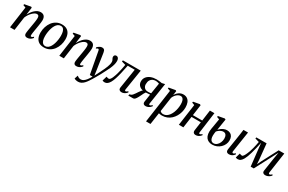

<svg xmlns="http://www.w3.org/2000/svg" viewBox="159 -1946 5418 3608"><g transform="rotate(30 2868.0 -142.5)"><path d="M187.5 -360.5Q206 -396 229.2 -427.8Q252.5 -459.5 279.8 -483.8Q307 -508 337.2 -521.8Q367.5 -535.5 399.5 -535.5Q449.5 -535.5 476.2 -506Q503 -476.5 503 -416.5Q503 -396.5 499.2 -366.8Q495.5 -337 490.2 -303.5Q485 -270 479.5 -237.5Q474.5 -208 469.2 -177Q464 -146 460.2 -119Q456.5 -92 456 -74.5Q455.5 -58.5 459.8 -51.5Q464 -44.5 472 -44.5Q482 -44.5 493.5 -50.8Q505 -57 520 -72L530.5 -51.5Q522 -39.5 505.5 -25Q489 -10.5 465.5 0Q442 10.5 411.5 10.5Q394 10.5 380.5 4Q367 -2.5 360 -15.8Q353 -29 353 -50Q353.5 -61.5 355.8 -81.2Q358 -101 362 -125.2Q366 -149.5 370.5 -175.5Q375 -201.5 379 -226.5Q383 -250.5 387.2 -275.5Q391.5 -300.5 395 -324Q398.5 -347.5 400.5 -368Q402.5 -388.5 402.5 -404.5Q402.5 -428 397.5 -442.2Q392.5 -456.5 381.8 -463Q371 -469.5 353 -469.5Q332.5 -469.5 308 -455Q283.5 -440.5 259 -415.8Q234.5 -391 213.5 -359Q192.5 -327 178.5 -292L137.5 0H39.5L105 -466L48.5 -486.5L53 -509L190.5 -534L209 -522.5Z M861 -536Q925.5 -536 968.5 -510.8Q1011.5 -485.5 1033.2 -438Q1055 -390.5 1055.5 -323Q1055.5 -259.5 1036.8 -199.5Q1018 -139.5 982.5 -92Q947 -44.5 895.5 -16.8Q844 11 778.5 11Q714.5 11 671.2 -14.2Q628 -39.5 606.5 -87.2Q585 -135 584.5 -200.5Q584.5 -265.5 603.5 -325.8Q622.5 -386 658.2 -433.5Q694 -481 745.5 -508.5Q797 -536 861 -536ZM854 -501.5Q820.5 -501.5 794.2 -482.2Q768 -463 748.5 -430Q729 -397 716.5 -356Q704 -315 697.8 -271Q691.5 -227 691.5 -186Q691.5 -131.5 703 -95.2Q714.5 -59 735.8 -41Q757 -23 787 -23Q820 -23 846.2 -42.5Q872.5 -62 891.8 -94.8Q911 -127.5 923.5 -168.2Q936 -209 942.2 -252.5Q948.5 -296 948.5 -336.5Q948.5 -385.5 939.2 -422.5Q930 -459.5 909.5 -480.5Q889 -501.5 854 -501.5Z M1257 -360.5Q1275.5 -396 1298.8 -427.8Q1322 -459.5 1349.2 -483.8Q1376.5 -508 1406.8 -521.8Q1437 -535.5 1469 -535.5Q1519 -535.5 1545.8 -506Q1572.5 -476.5 1572.5 -416.5Q1572.5 -396.5 1568.8 -366.8Q1565 -337 1559.8 -303.5Q1554.5 -270 1549 -237.5Q1544 -208 1538.8 -177Q1533.5 -146 1529.8 -119Q1526 -92 1525.5 -74.5Q1525 -58.5 1529.2 -51.5Q1533.5 -44.5 1541.5 -44.5Q1551.5 -44.5 1563 -50.8Q1574.5 -57 1589.5 -72L1600 -51.5Q1591.5 -39.5 1575 -25Q1558.5 -10.5 1535 0Q1511.5 10.5 1481 10.5Q1463.5 10.5 1450 4Q1436.5 -2.5 1429.5 -15.8Q1422.5 -29 1422.5 -50Q1423 -61.5 1425.2 -81.2Q1427.5 -101 1431.5 -125.2Q1435.5 -149.5 1440 -175.5Q1444.5 -201.5 1448.5 -226.5Q1452.5 -250.5 1456.8 -275.5Q1461 -300.5 1464.5 -324Q1468 -347.5 1470 -368Q1472 -388.5 1472 -404.5Q1472 -428 1467 -442.2Q1462 -456.5 1451.2 -463Q1440.5 -469.5 1422.5 -469.5Q1402 -469.5 1377.5 -455Q1353 -440.5 1328.5 -415.8Q1304 -391 1283 -359Q1262 -327 1248 -292L1207 0H1109L1174.5 -466L1118 -486.5L1122.5 -509L1260 -534L1278.5 -522.5Z M1699.5 -445Q1696 -464.5 1690.5 -472.2Q1685 -480 1676 -480Q1666.5 -480 1657.5 -474.5Q1648.5 -469 1637.5 -459L1628 -480.5Q1636.5 -492 1652.2 -505Q1668 -518 1688.8 -527.8Q1709.5 -537.5 1732 -537.5Q1755.5 -537.5 1769 -528.5Q1782.5 -519.5 1789.2 -503Q1796 -486.5 1799.5 -463.5Q1805.5 -423.5 1812 -380.8Q1818.5 -338 1824.8 -294Q1831 -250 1837.8 -206.2Q1844.5 -162.5 1851 -120.5L1867 -7L1921.5 -113.5Q1947.5 -165 1966.2 -205.2Q1985 -245.5 1997.5 -277.8Q2010 -310 2016.2 -337Q2022.5 -364 2022.5 -389Q2022.5 -412 2014.8 -427.8Q2007 -443.5 1999.5 -457.2Q1992 -471 1992 -489Q1992 -511 2005.2 -524Q2018.5 -537 2038.5 -537Q2058.5 -537 2072 -525.8Q2085.5 -514.5 2092.2 -495.2Q2099 -476 2099 -450.5Q2099 -413.5 2087.2 -371.5Q2075.5 -329.5 2055.8 -285Q2036 -240.5 2011.5 -195Q1995.5 -163 1977.5 -129Q1959.5 -95 1940.8 -60.8Q1922 -26.5 1903 6Q1884 38.5 1865.5 68.5Q1847 98.5 1830 123.5Q1805 161.5 1778.2 189.2Q1751.5 217 1721.2 232.2Q1691 247.5 1656.5 247.5Q1631.5 247.5 1609.8 242Q1588 236.5 1572 227L1596.5 151Q1607.5 160 1628.2 172.2Q1649 184.5 1678.5 184.5Q1708.5 184.5 1736.2 166Q1764 147.5 1791.2 112.5Q1818.5 77.5 1846.5 27H1787Z M2504 -77Q2501 -58 2506.5 -51Q2512 -44 2519 -44Q2528.5 -44 2540.5 -50.2Q2552.5 -56.5 2567.5 -72L2578.5 -51Q2569.5 -38 2552.2 -23.8Q2535 -9.5 2512 0.5Q2489 10.5 2461.5 10.5Q2431 10.5 2414 -7Q2397 -24.5 2402.5 -61L2468.5 -480.5H2316.5Q2297 -382 2278.8 -303.8Q2260.5 -225.5 2241.8 -167.5Q2223 -109.5 2201.5 -71.5Q2180 -33 2153.8 -12.5Q2127.5 8 2093 8Q2080 8 2064.5 4Q2049 0 2046 -3.5L2075.5 -104Q2079 -102 2087.8 -98.8Q2096.5 -95.5 2107.2 -92.8Q2118 -90 2127 -90Q2144 -90 2158.8 -108.2Q2173.5 -126.5 2186.2 -155Q2199 -183.5 2209 -215.2Q2219 -247 2226.5 -273.5Q2236.5 -311 2244.8 -348.5Q2253 -386 2259 -418Q2265 -450 2268.5 -471L2182.5 -495.5L2187 -522.5H2574.5Z M3093.5 -75.5 3104 -56Q3096 -44.5 3079.5 -29Q3063 -13.5 3039 -1.8Q3015 10 2983 10Q2954.5 10 2939.2 -5.2Q2924 -20.5 2926 -46.5L2952 -220Q2941.5 -219 2924.8 -218Q2908 -217 2890.8 -216.2Q2873.5 -215.5 2861.5 -214.5Q2848.5 -198.5 2837 -176.2Q2825.5 -154 2813.8 -128.2Q2802 -102.5 2788 -77Q2769 -40.5 2750.5 -20.2Q2732 0 2711 0H2606L2611.5 -30L2638 -38Q2656 -43.5 2673.2 -62.2Q2690.5 -81 2707.2 -106.2Q2724 -131.5 2741 -157Q2758 -182.5 2775.5 -202.2Q2793 -222 2811 -229L2831.5 -216.5Q2799.5 -216.5 2771.8 -225.5Q2744 -234.5 2722.8 -252Q2701.5 -269.5 2689.5 -294.2Q2677.5 -319 2677.5 -350Q2677 -406.5 2708.2 -446.8Q2739.5 -487 2793.2 -508.5Q2847 -530 2914 -530Q2933 -530 2953.5 -528.2Q2974 -526.5 2994.2 -523.8Q3014.5 -521 3032 -517.5L3098 -532.5L3027.5 -72.5Q3025 -57 3030.8 -50.5Q3036.5 -44 3044 -44Q3054.5 -44 3066.8 -52Q3079 -60 3093.5 -75.5ZM2956.5 -252.5 2993 -481Q2986.5 -484.5 2973.8 -488.5Q2961 -492.5 2945 -495Q2929 -497.5 2913 -497.5Q2881.5 -497.5 2851.5 -483.8Q2821.5 -470 2802.5 -437.5Q2783.5 -405 2783.5 -349.5Q2783.5 -306 2810.5 -276.2Q2837.5 -246.5 2890.5 -246.5Q2904 -246.5 2916.8 -247.5Q2929.5 -248.5 2940 -249.8Q2950.5 -251 2956.5 -252.5Z M3137 253.5 3240 -468 3182.5 -487.5 3186.5 -509 3326 -534 3344.5 -522.5 3331.5 -429Q3348 -460.5 3373 -484.8Q3398 -509 3429 -523Q3460 -537 3493.5 -537Q3545.5 -537 3580.2 -513.2Q3615 -489.5 3632.2 -445.5Q3649.5 -401.5 3649.5 -341.5Q3649.5 -291 3636 -240.8Q3622.5 -190.5 3596.5 -145.5Q3570.5 -100.5 3533 -65.2Q3495.5 -30 3446.8 -10Q3398 10 3339 10Q3322 10 3304.5 7.2Q3287 4.5 3271 0.5L3234 253.5ZM3278.5 -54Q3288.5 -41 3305.2 -32.8Q3322 -24.5 3345.5 -24.5Q3385 -24.5 3416.5 -44.5Q3448 -64.5 3472 -98Q3496 -131.5 3511.8 -173.5Q3527.5 -215.5 3535.5 -260.8Q3543.5 -306 3543.5 -348.5Q3543.5 -392.5 3534.5 -423.5Q3525.5 -454.5 3508 -470.8Q3490.5 -487 3464.5 -487Q3436.5 -487 3408 -469.8Q3379.5 -452.5 3357 -424.2Q3334.5 -396 3323 -363.5Z M4113 -77Q4110.5 -58.5 4115.2 -51.2Q4120 -44 4127.5 -44Q4136.5 -44 4148.2 -50Q4160 -56 4175 -72L4186 -51Q4177 -39 4161 -24.5Q4145 -10 4122 0.2Q4099 10.5 4070 10.5Q4052 10.5 4037.8 3.2Q4023.5 -4 4016 -19.8Q4008.5 -35.5 4012 -61.5L4038 -247H3835.5L3800.5 0H3703L3768.5 -465L3712.5 -486L3716.5 -508.5L3853.5 -533.5L3873.5 -521L3841 -288.5H4043.5L4075.5 -522.5H4173Z M4793.5 10.5Q4774.5 10.5 4759.5 3.8Q4744.5 -3 4737.2 -18.5Q4730 -34 4733 -58.5Q4734 -68 4737 -87.2Q4740 -106.5 4744.2 -133.8Q4748.5 -161 4754 -195Q4759.5 -229 4765.5 -268Q4771.5 -307 4778 -349.2Q4784.5 -391.5 4791 -435.5Q4797.5 -479.5 4803 -523.5H4902L4833.5 -78Q4831 -59.5 4837 -52Q4843 -44.5 4851 -44.5Q4861.5 -44.5 4872 -50.5Q4882.5 -56.5 4898 -73L4909 -51.5Q4900.5 -39 4884.2 -24.5Q4868 -10 4845.2 0.2Q4822.5 10.5 4793.5 10.5ZM4430 11Q4388 11 4353.5 -3.8Q4319 -18.5 4296.5 -48.8Q4274 -79 4266.2 -126.2Q4258.5 -173.5 4269 -238L4307.5 -466L4252 -486.5L4255.5 -509L4393 -534L4414 -522.5L4375.5 -281Q4390.5 -298 4416 -317.5Q4441.5 -337 4473.5 -350.8Q4505.5 -364.5 4540.5 -364.5Q4582.5 -364.5 4612.8 -348.2Q4643 -332 4659.2 -299.8Q4675.5 -267.5 4675.5 -220.5Q4675.5 -174 4656.2 -132.2Q4637 -90.5 4603.2 -58.2Q4569.5 -26 4525 -7.5Q4480.5 11 4430 11ZM4437.5 -23.5Q4476.5 -23.5 4507.2 -48.2Q4538 -73 4555.8 -114Q4573.5 -155 4573.5 -203.5Q4573.5 -248 4553.8 -277Q4534 -306 4494 -306Q4471.5 -306 4447.5 -295.8Q4423.5 -285.5 4402.5 -269.5Q4381.5 -253.5 4367.5 -235Q4363.5 -215 4361 -192.2Q4358.5 -169.5 4358 -147.5Q4357.5 -107 4367.2 -79.2Q4377 -51.5 4395.2 -37.5Q4413.5 -23.5 4437.5 -23.5Z M5578.5 10.5Q5550.5 10.5 5533.2 -6.2Q5516 -23 5521.5 -59L5561 -322L5588 -482.5L5511 -334L5332 7H5265.5L5228 -327.5L5212 -481Q5196.5 -408 5181.5 -345.5Q5166.5 -283 5151.8 -231.5Q5137 -180 5121.8 -140Q5106.5 -100 5091 -72Q5069.5 -33 5043.2 -12.5Q5017 8 4982 8Q4974 8 4964.2 6Q4954.5 4 4946.8 1.2Q4939 -1.5 4937 -3.5L4966 -104Q4969.5 -102 4979.5 -98.8Q4989.5 -95.5 5001 -92.8Q5012.5 -90 5019.5 -90Q5028 -90 5036.8 -98Q5045.5 -106 5054.5 -119.2Q5063.5 -132.5 5071.8 -149.8Q5080 -167 5088 -185.5Q5099 -207.5 5110.5 -242Q5122 -276.5 5132.5 -317.2Q5143 -358 5151.8 -398.2Q5160.5 -438.5 5166 -471L5078 -495.5L5082.5 -522L5305.5 -522.5L5339 -186L5345 -91.5L5391 -186L5567.5 -522H5689.5L5625 -80.5Q5623.5 -69.5 5624.5 -61.2Q5625.5 -53 5630 -48.2Q5634.5 -43.5 5641.5 -43.5Q5652 -43.5 5665.8 -51Q5679.5 -58.5 5693 -73L5704 -51.5Q5695 -39.5 5676.8 -25Q5658.5 -10.5 5633.5 0Q5608.5 10.5 5578.5 10.5Z"/></g></svg>

Font: Merriweather 96pt
Style: Italic
Weight: 400
Italic angle: -7.8°
Version: Version 2.101